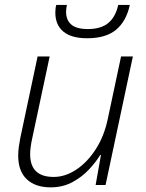

<svg xmlns="http://www.w3.org/2000/svg" viewBox="-20 -764 603 793"><path d="M189.5 9.8Q126 9.8 90.6 -23.7Q55.2 -57.1 55.2 -121.1Q55.2 -138.7 57.6 -157Q60.1 -175.3 64 -194.8L135.3 -530.8H185.1L112.3 -189Q104.5 -152.8 104.5 -127Q104.5 -33.2 201.7 -33.2Q249 -33.2 294.7 -63.2Q340.3 -93.3 375.2 -147.2Q410.2 -201.2 425.3 -273.4L480 -530.8H528.8L416 0H375L397 -124H394Q376.5 -95.2 347.7 -64.2Q318.8 -33.2 279.1 -11.7Q239.3 9.8 189.5 9.8ZM340.3 -606Q274.9 -606 241.7 -633.5Q208.5 -661.1 208.5 -712.4Q208.5 -719.7 209.5 -728.8Q210.4 -737.8 212.4 -743.7H256.3Q254.9 -735.8 253.9 -729Q252.9 -722.2 252.9 -715.8Q252.9 -681.2 274.4 -662.6Q295.9 -644 342.8 -644Q397.5 -644 427.5 -669.2Q457.5 -694.3 468.3 -743.7H516.1Q502 -676.8 459.7 -641.4Q417.5 -606 340.3 -606Z"/></svg>

Font: Open Sans Light
Style: Italic
Weight: 300
Italic angle: -12°
Designer: Monotype Design Team
Foundry: Monotype Imaging Inc.
Version: Version 3.003; ttfautohint (v1.8.4)